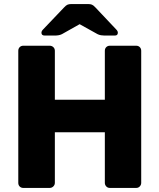

<svg xmlns="http://www.w3.org/2000/svg" viewBox="-20 -925 785 945"><path d="M95 0Q84 0 77 -7Q70 -14 70 -25V-675Q70 -686 77 -693Q84 -700 95 -700H224Q235 -700 242.5 -693Q250 -686 250 -675V-434H496V-675Q496 -686 503 -693Q510 -700 521 -700H650Q661 -700 668 -693Q675 -686 675 -675V-25Q675 -15 668 -7.5Q661 0 650 0H521Q510 0 503 -7.5Q496 -15 496 -25V-274H250V-25Q250 -15 242.5 -7.5Q235 0 224 0ZM200 -750Q184 -750 184 -764Q184 -772 192 -780L295 -888Q305 -899 312.5 -902Q320 -905 330 -905H415Q425 -905 432.5 -902Q440 -899 450 -888L552 -780Q560 -772 560 -764Q560 -750 545 -750H494Q486 -750 477 -751.5Q468 -753 460 -757L372 -806L285 -757Q277 -753 268 -751.5Q259 -750 250 -750Z"/></svg>

Font: Rubik
Style: Bold
Weight: 700
Designer: Hubert and Fischer
Foundry: Hubert and Fischer
Version: Version 2.300;gftools[0.9.30]